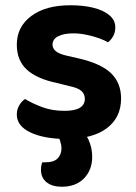

<svg xmlns="http://www.w3.org/2000/svg" viewBox="-20 -513 517 731"><path d="M441 -138Q441 -66 387 -25Q333 16 231 16Q149 16 96.5 -8.5Q44 -33 44 -77Q44 -96 53 -111.5Q62 -127 75 -136Q104 -119 141 -105Q178 -91 226 -91Q303 -91 303 -137Q303 -156 289 -167.5Q275 -179 245 -185L197 -197Q120 -213 82 -248Q44 -283 44 -343Q44 -411 99 -452Q154 -493 248 -493Q297 -493 335.5 -483.5Q374 -474 396.5 -455Q419 -436 419 -409Q419 -390 411 -375.5Q403 -361 391 -352Q380 -359 358 -367Q336 -375 309.5 -380.5Q283 -386 259 -386Q223 -386 201.5 -375Q180 -364 180 -343Q180 -329 192 -318.5Q204 -308 234 -301L278 -291Q365 -271 403 -234Q441 -197 441 -138ZM192 -4 269 -31Q303 -11 317 19Q331 49 331 84Q331 134 300 166Q269 198 215 198Q179 198 157.5 181Q136 164 136 133Q136 117 141 105H152Q185 105 199.5 90Q214 75 214 52Q214 39 209 23.5Q204 8 192 -4Z"/></svg>

Font: BalooTamma2Bold
Style: Bold
Weight: 700
Designer: Divya Kowshik, Shuchita Grover and Ek Type
Foundry: Ek Type
Version: Version 1.700